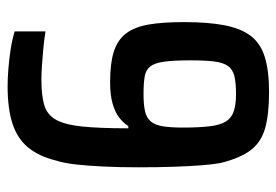

<svg xmlns="http://www.w3.org/2000/svg" viewBox="-134 -602 744 517"><g transform="rotate(-90 238.5 -344.0)"><path d="M249 8Q189 8 151.5 -2.5Q114 -13 92.5 -41Q71 -69 58 -121Q54 -141 51.5 -173Q49 -205 47.5 -248Q46 -291 46 -343Q46 -395 48 -436.5Q50 -478 53.5 -510.5Q57 -543 64 -565Q76 -613 100 -641.5Q124 -670 164 -683Q204 -696 264 -696Q285 -696 310.5 -694Q336 -692 362.5 -688Q389 -684 412 -677V-594Q387 -598 364 -600Q341 -602 320.5 -603.5Q300 -605 282 -605Q240 -605 214 -597.5Q188 -590 174.5 -566.5Q161 -543 156 -496.5Q151 -450 151 -371H157Q166 -385 180.5 -396Q195 -407 218 -413.5Q241 -420 276 -420Q326 -420 357.5 -410Q389 -400 406.5 -377Q424 -354 430.5 -316Q437 -278 437 -222Q437 -156 428.5 -112Q420 -68 400 -41.5Q380 -15 343 -3.5Q306 8 249 8ZM243 -81Q274 -81 292 -85.5Q310 -90 319 -103Q328 -116 331 -140Q334 -164 334 -204Q334 -248 330.5 -274Q327 -300 317.5 -312Q308 -324 290 -327Q272 -330 243 -330Q215 -330 197 -326Q179 -322 169.5 -310.5Q160 -299 156.5 -278.5Q153 -258 153 -224Q153 -180 156.5 -151.5Q160 -123 169.5 -108Q179 -93 197 -87Q215 -81 243 -81Z"/></g></svg>

Font: Saira Condensed SemiBold
Style: Regular
Weight: 600
Width: 3
Designer: Hector Gatti with collaboration of the Omnibus-Type team
Foundry: Omnibus-Type
Version: Version 1.100